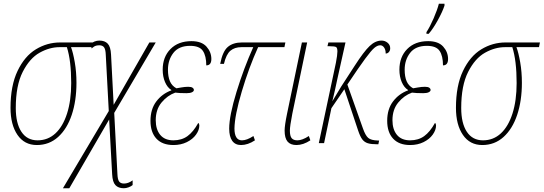

<svg xmlns="http://www.w3.org/2000/svg" viewBox="-20 -762 2894 1022"><path d="M36 -188Q36 -306 73.5 -384.5Q111 -463 171 -499.5Q231 -536 300 -536H483L478 -511H358Q369 -482 378 -430.5Q387 -379 387 -321Q387 -226 362 -151Q337 -76 289.5 -33Q242 10 176 10Q110 10 73 -44Q36 -98 36 -188ZM359 -320Q359 -439 336 -511H297Q244 -511 191 -481.5Q138 -452 101 -379.5Q64 -307 64 -187Q64 -106 94 -60.5Q124 -15 180 -15Q235 -15 275 -52Q315 -89 337 -158Q359 -227 359 -320Z M559 -171 543 -470Q542 -499 534 -510Q526 -521 508 -521Q495 -521 486 -517Q477 -513 468 -504L462 -527Q470 -536 483 -541Q496 -546 509 -546Q538 -546 553.5 -529.5Q569 -513 571 -472L585 -204L775 -536H809L588 -161L605 164Q606 193 614 204Q622 215 640 215Q663 215 686 198V223Q678 230 664.5 235Q651 240 639 240Q610 240 594.5 223.5Q579 207 577 166L561 -126L349 240H315Z M781 -119Q781 -181 812 -222Q843 -263 892 -281V-283Q871 -296 858.5 -325Q846 -354 846 -391Q846 -459 887.5 -501Q929 -543 999 -543Q1053 -543 1079 -514Q1105 -485 1105 -448Q1105 -414 1078 -414Q1078 -464 1060 -491Q1042 -518 992 -518Q932 -518 903 -480.5Q874 -443 874 -391Q874 -354 884.5 -329.5Q895 -305 919 -292Q926 -293 945 -296.5Q964 -300 982 -300Q998 -300 1005 -295Q1012 -290 1012 -283Q1012 -276 1002 -271Q992 -266 973 -266Q934 -266 913 -269Q871 -254 840 -216.5Q809 -179 809 -122Q809 -73 833 -44Q857 -15 903 -15Q947 -15 978 -37.5Q1009 -60 1035 -107Q1038 -107 1039.5 -102.5Q1041 -98 1041 -94Q1041 -70 1023.5 -45.5Q1006 -21 974.5 -5.5Q943 10 903 10Q844 10 812.5 -24Q781 -58 781 -119Z M1200 -77Q1200 -146 1239 -273Q1278 -400 1328 -511H1265Q1229 -511 1206.5 -492Q1184 -473 1172 -422H1152Q1165 -489 1193 -512.5Q1221 -536 1268 -536H1499L1494 -511H1354Q1305 -403 1267 -275Q1229 -147 1228 -78Q1228 -47 1238 -31Q1248 -15 1268 -15Q1294 -15 1329 -38L1337 -15Q1299 10 1263 10Q1232 10 1216 -12.5Q1200 -35 1200 -77Z M1495 -67Q1495 -94 1508 -157L1587 -536H1615L1536 -157Q1523 -90 1523 -67Q1523 -38 1532.5 -26.5Q1542 -15 1563 -15Q1589 -15 1624 -38L1632 -15Q1594 10 1558 10Q1526 10 1510.5 -8.5Q1495 -27 1495 -67Z M2057 -505Q2057 -493 2050 -485Q2043 -477 2033 -477Q2033 -497 2024.5 -509Q2016 -521 2004 -521Q1989 -521 1972.5 -507Q1956 -493 1923.5 -449Q1891 -405 1829 -312L1912 -78Q1925 -41 1940 -28Q1955 -15 1992 -14H1998L1994 6H1989Q1956 6 1938 0.5Q1920 -5 1908.5 -20Q1897 -35 1886 -68L1813 -287L1744 -186L1705 0H1677L1768 -428Q1776 -470 1776 -488Q1776 -507 1769 -511.5Q1762 -516 1733 -516H1723L1728 -536H1819L1776 -343Q1765 -289 1749 -223L1796 -301L1868 -412Q1917 -488 1947.5 -517Q1978 -546 2011 -546Q2029 -546 2043 -534.5Q2057 -523 2057 -505Z M2041 -119Q2041 -181 2072 -222Q2103 -263 2152 -281V-283Q2131 -296 2118.5 -325Q2106 -354 2106 -391Q2106 -459 2147.5 -501Q2189 -543 2259 -543Q2313 -543 2339 -514Q2365 -485 2365 -448Q2365 -414 2338 -414Q2338 -464 2320 -491Q2302 -518 2252 -518Q2192 -518 2163 -480.5Q2134 -443 2134 -391Q2134 -354 2144.5 -329.5Q2155 -305 2179 -292Q2186 -293 2205 -296.5Q2224 -300 2242 -300Q2258 -300 2265 -295Q2272 -290 2272 -283Q2272 -276 2262 -271Q2252 -266 2233 -266Q2194 -266 2173 -269Q2131 -254 2100 -216.5Q2069 -179 2069 -122Q2069 -73 2093 -44Q2117 -15 2163 -15Q2207 -15 2238 -37.5Q2269 -60 2295 -107Q2298 -107 2299.5 -102.5Q2301 -98 2301 -94Q2301 -70 2283.5 -45.5Q2266 -21 2234.5 -5.5Q2203 10 2163 10Q2104 10 2072.5 -24Q2041 -58 2041 -119ZM2250 -591Q2268 -618 2288 -664Q2308 -710 2316 -742H2346V-732Q2335 -699 2310.5 -654.5Q2286 -610 2262 -582H2250Z M2407 -188Q2407 -306 2444.5 -384.5Q2482 -463 2542 -499.5Q2602 -536 2671 -536H2854L2849 -511H2729Q2740 -482 2749 -430.5Q2758 -379 2758 -321Q2758 -226 2733 -151Q2708 -76 2660.5 -33Q2613 10 2547 10Q2481 10 2444 -44Q2407 -98 2407 -188ZM2730 -320Q2730 -439 2707 -511H2668Q2615 -511 2562 -481.5Q2509 -452 2472 -379.5Q2435 -307 2435 -187Q2435 -106 2465 -60.5Q2495 -15 2551 -15Q2606 -15 2646 -52Q2686 -89 2708 -158Q2730 -227 2730 -320Z"/></svg>

Font: Noto Serif CondThin
Style: Italic
Weight: 250
Width: 3
Italic angle: -12°
Designer: Monotype Design Team
Foundry: Monotype Imaging Inc.
Version: Version 1.001